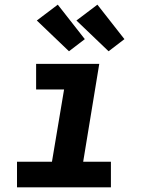

<svg xmlns="http://www.w3.org/2000/svg" viewBox="-20 -804 640 824"><path d="M53 0V-110H203L255 -420H135V-530H406L337 -110H456V0ZM446 -584 308 -716 398 -784 514 -636ZM276 -584 138 -716 228 -784 344 -636Z"/></svg>

Font: Iosevka Slab XBdExObl
Style: Regular
Weight: 800
Width: 7
Italic angle: -9°
Monospace: yes
Designer: Belleve Invis
Foundry: Belleve Invis
Version: Version 11.1.0; ttfautohint (v1.8.3)